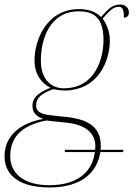

<svg xmlns="http://www.w3.org/2000/svg" viewBox="-61 -586 607 846"><path d="M157 240C307 240 369 166 381 84H481L483 74H382C383 68 383 61 383 55C383 -19 336 -59 236 -70L162 -78C119 -83 98 -94 98 -121C98 -152 117 -173 173 -193C181 -191 210 -187 220 -187C378 -187 423 -326 423 -407C423 -453 404 -487 391 -504C423 -540 438 -556 463 -556C479 -556 485 -543 485 -508C499 -508 507 -517 507 -531C507 -551 492 -566 470 -566C434 -566 419 -549 384 -511C363 -532 333 -546 288 -546C145 -546 91 -411 91 -319C91 -258 123 -219 161 -199C93 -173 82 -145 82 -119C82 -94 95 -74 130 -62C40 -47 -41 5 -41 102C-41 196 39 240 157 240ZM220 -197C162 -197 119 -239 119 -319C119 -410 156 -536 286 -536C350 -536 395 -511 395 -409C395 -334 362 -197 220 -197ZM224 84H357C347 163 290 230 156 230C37 230 -16 172 -16 103C-16 24 28 -33 143 -55L236 -45C312 -37 359 -1 359 56C359 62 359 68 358 74H226Z"/></svg>

Font: Noto Serif Display Thin
Style: Italic
Weight: 100
Italic angle: -12°
Designer: Monotype Design Team
Foundry: Monotype Imaging Inc.
Version: Version 2.009